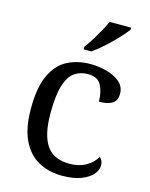

<svg xmlns="http://www.w3.org/2000/svg" viewBox="-117 -841 725 926"><g transform="rotate(15 246.0 -378.0)"><path d="M283 10Q217 10 165.5 -18Q114 -46 84.5 -106.5Q55 -167 55 -265Q55 -372 84.5 -433.5Q114 -495 164.5 -520.5Q215 -546 278 -546Q320 -546 360 -535Q400 -524 426 -501.5Q452 -479 452 -444Q452 -410 429.5 -395.5Q407 -381 363 -381Q363 -428 345.5 -462Q328 -496 278 -496Q240 -496 211.5 -476Q183 -456 167.5 -406Q152 -356 152 -266Q152 -160 187.5 -107.5Q223 -55 303 -55Q350 -55 384.5 -74.5Q419 -94 436 -125Q453 -111 453 -86Q453 -63 434 -41Q415 -19 377.5 -4.5Q340 10 283 10ZM227 -619Q249 -648 273.5 -690Q298 -732 314 -766H421V-756Q409 -739 382 -710Q355 -681 323.5 -652.5Q292 -624 265 -606H227Z"/></g></svg>

Font: Noto Serif Ahom
Style: Regular
Weight: 400
Designer: Monotype Design Team
Foundry: Monotype Imaging Inc.
Version: Version 2.007; ttfautohint (v1.8.4.7-5d5b)